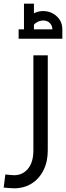

<svg xmlns="http://www.w3.org/2000/svg" viewBox="-67 -800 358 1041"><path d="M9 221Q-4 221 -18.5 219.5Q-33 218 -47 217L-38 146Q-24 147 -12 148.5Q0 150 9 150Q56 150 85 114.5Q114 79 114 16V-500H192V16Q192 77 168.5 123.5Q145 170 104 195.5Q63 221 9 221ZM63 -641Q63 -670 77 -692Q91 -714 115 -727Q139 -740 167 -740Q196 -740 219.5 -727Q243 -714 257 -692Q271 -670 271 -641H217Q217 -661 203 -675Q189 -689 167 -689Q153 -689 139 -682.5Q125 -676 116 -665.5Q107 -655 107 -641ZM34 -590V-641H271V-590ZM63 -641V-780H117V-641Z"/></svg>

Font: Cairo Play
Style: Regular
Weight: 400
Designer: Mohamed Gaber, Accademia di Belle Arti di Urbino
Foundry: Kief Type Foundry, Accademia di Belle Arti di Urbino
Version: Version 3.119